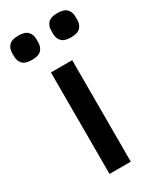

<svg xmlns="http://www.w3.org/2000/svg" viewBox="-217 -793 702 852"><g transform="rotate(-30 134.0 -367.0)"><path d="M78 0V-520H187V0ZM34 -610Q0 -610 -14 -625Q-28 -640 -28 -663V-681Q-28 -704 -14 -719Q0 -734 34 -734Q68 -734 82 -719Q96 -704 96 -681V-663Q96 -640 82 -625Q68 -610 34 -610ZM234 -610Q200 -610 186 -625Q172 -640 172 -663V-681Q172 -704 186 -719Q200 -734 234 -734Q268 -734 282 -719Q296 -704 296 -681V-663Q296 -640 282 -625Q268 -610 234 -610Z"/></g></svg>

Font: IBM Plex Sans Thai Medium
Style: Regular
Weight: 500
Designer: Mike Abbink, Paul van der Laan, Pieter van Rosmalen, Ben Mitchell, Mark Frömberg
Foundry: Bold Monday
Version: Version 1.1